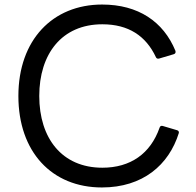

<svg xmlns="http://www.w3.org/2000/svg" viewBox="-20 -786 863 846"><path d="M429 40C609 40 724 -59 768 -200C769 -205 767 -210 761 -212L697 -231C690 -233 685 -230 683 -223C643 -109 555 -47 431 -47C253 -47 153 -177 153 -363C153 -548 252 -679 431 -679C546 -679 623 -628 667 -534C669 -529 674 -526 681 -528L745 -547C753 -549 755 -555 753 -562C700 -691 589 -766 430 -766C212 -766 61 -610 61 -363C61 -117 208 40 429 40Z"/></svg>

Font: LINE Seed JP_OTF Regular
Style: Regular
Weight: 400
Designer: LY Corporation & Fontrix & Fontworks
Version: Version 1.002